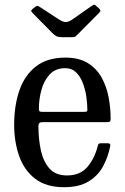

<svg xmlns="http://www.w3.org/2000/svg" viewBox="-20 -770 520 800"><path d="M39 -250Q39 -330 60.8 -393.2Q82.5 -456.5 129.8 -493.2Q177 -530 252.5 -530Q309 -530 345.8 -507.2Q382.5 -484.5 403.2 -447.2Q424 -410 432.5 -365Q441 -320 441 -275.5Q441 -265.5 437.2 -263.2Q433.5 -261 423 -261H156.5Q140 -261 140 -246.5Q140 -191.5 150.2 -144Q160.5 -96.5 186.2 -67.8Q212 -39 259 -39Q314.5 -39 344.8 -75.2Q375 -111.5 387 -161Q388 -166.5 390.5 -169.8Q393 -173 400.5 -173H429.5Q441 -173 439.5 -162.5Q430.5 -115.5 409 -76.2Q387.5 -37 348.2 -13.5Q309 10 247 10Q171.5 10 125.8 -25.8Q80 -61.5 59.5 -120.8Q39 -180 39 -250ZM156 -304H329.5Q339 -304 341.5 -305.5Q344 -307 344 -312Q344 -337 339.8 -366.8Q335.5 -396.5 325.2 -423.8Q315 -451 297 -468.5Q279 -486 251.5 -486Q211.5 -486 187.2 -460Q163 -434 152.5 -395Q142 -356 142 -316.5Q142 -309 144.5 -306.5Q147 -304 156 -304ZM200 -630.5 118 -713.5Q111.5 -720 110.2 -723.8Q109 -727.5 116 -733L125 -740Q133 -746.5 136.8 -745.5Q140.5 -744.5 149 -739L227 -688Q242 -678.5 253.8 -678.2Q265.5 -678 280 -688L363 -746Q371 -751.5 374.8 -750Q378.5 -748.5 385 -741.5L390 -737.5Q397 -731 398.2 -727Q399.5 -723 392.5 -716L304 -627Q298.5 -621.5 294.8 -618.2Q291 -615 279 -615H239Q223.5 -615 215.2 -619.2Q207 -623.5 200 -630.5Z"/></svg>

Font: Besley* Narrow
Style: Regular
Weight: 400
Width: 4
Designer: Owen Earl
Foundry: indestructible type*
Version: Version 3.000; ttfautohint (v1.8.3)